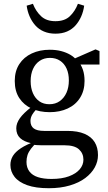

<svg xmlns="http://www.w3.org/2000/svg" viewBox="-20 -756 571 1015"><path d="M238 239Q169 239 124 223Q79 207 57 179Q35 151 35 116Q35 90 48 68.5Q61 47 90.5 27.5Q120 8 170 -10L176 -4Q157 13 144 30Q131 47 125.5 63.5Q120 80 120 100Q120 130 135.5 150.5Q151 171 180.5 180.5Q210 190 252 190Q307 190 344.5 176Q382 162 401.5 139Q421 116 421 88Q421 55 397.5 33.5Q374 12 321 12H200Q187 12 172.5 11Q158 10 145 8V1Q107 -7 86.5 -26Q66 -45 66 -78Q66 -104 85 -131Q104 -158 147 -191V-206L187 -193Q163 -170 152 -152.5Q141 -135 141 -117Q141 -90 158.5 -77Q176 -64 213 -64H336Q391 -64 427 -48.5Q463 -33 480.5 -4.5Q498 24 498 64Q498 98 481 129Q464 160 431 185Q398 210 349 224.5Q300 239 238 239ZM243 -163Q189 -163 147.5 -182Q106 -201 82 -237.5Q58 -274 58 -328Q58 -380 82 -417Q106 -454 148 -473.5Q190 -493 243 -493Q276 -493 303 -486Q330 -479 351.5 -466.5Q373 -454 388 -435L392 -434Q409 -414 418 -388Q427 -362 427 -328Q427 -277 403.5 -239.5Q380 -202 338 -182.5Q296 -163 243 -163ZM241 -205Q273 -205 296 -221.5Q319 -238 331.5 -266Q344 -294 344 -331Q344 -367 332 -393.5Q320 -420 297.5 -435Q275 -450 244 -450Q213 -450 190 -434.5Q167 -419 154.5 -391.5Q142 -364 142 -327Q142 -291 154 -263.5Q166 -236 188 -220.5Q210 -205 241 -205ZM354 -415V-443H366L485 -495L506 -486V-415ZM121 -726 154 -736Q169 -697 197 -670.5Q225 -644 273 -644Q322 -644 349.5 -670.5Q377 -697 392 -736L425 -726Q421 -696 409.5 -669.5Q398 -643 379.5 -622Q361 -601 334.5 -589.5Q308 -578 273 -578Q239 -578 212 -589.5Q185 -601 166.5 -622Q148 -643 136.5 -669.5Q125 -696 121 -726Z"/></svg>

Font: Source Serif 4 18pt
Style: Regular
Weight: 400
Designer: Frank Grießhammer
Foundry: Adobe Systems Incorporated
Version: Version 4.004;hotconv 1.0.116;makeotfexe 2.5.65601